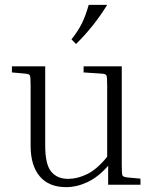

<svg xmlns="http://www.w3.org/2000/svg" viewBox="-20 -760 635 790"><path d="M558 -25V0H425V-78Q385 -32 340.5 -11Q296 10 252 10Q181 10 143.5 -34.5Q106 -79 106 -160V-408Q106 -443 103 -449.5Q100 -456 84 -457L29 -462V-487H166V-161Q166 -84 190.5 -54Q215 -24 261 -24Q298 -24 338.5 -43.5Q379 -63 421 -115V-408Q421 -443 418 -449.5Q415 -456 399 -457L324 -462V-487H481V-79Q481 -44 484 -38Q487 -32 503 -30ZM293 -579 274 -598Q301 -632 316.5 -663Q332 -694 345 -740H421Q367 -652 293 -579Z"/></svg>

Font: Inria Serif Light
Style: Regular
Weight: 300
Designer: Black Foundry Team
Foundry: Black Foundry
Version: Version 1.000; ttfautohint (v1.8.3)